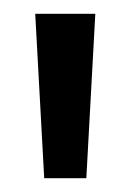

<svg xmlns="http://www.w3.org/2000/svg" viewBox="-20 -721 189 278"><path d="M44 -463 31 -701H118L105 -463Z"/></svg>

Font: Bricolage Grotesque 10pt
Style: Regular
Weight: 400
Designer: Mathieu Triay
Foundry: Atelier Triay
Version: Version 1.000; ttfautohint (v1.8.4.7-5d5b);gftools[0.9.32]